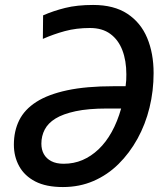

<svg xmlns="http://www.w3.org/2000/svg" viewBox="-20 -745 666 775"><path d="M234 10Q166 10 122.5 -12.5Q79 -35 57.5 -74Q36 -113 36 -161Q36 -216 57.5 -259.5Q79 -303 126.5 -333.5Q174 -364 251 -380.5Q328 -397 439 -397H487Q489 -412 489.5 -421.5Q490 -431 490 -445Q490 -500 474 -542Q458 -584 425.5 -608Q393 -632 343 -632Q288 -632 242 -619.5Q196 -607 153 -588L154 -683Q195 -701 243 -713Q291 -725 356 -725Q440 -725 494 -689.5Q548 -654 574 -592Q600 -530 600 -450Q600 -378 583.5 -310.5Q567 -243 535 -185Q503 -127 458.5 -83Q414 -39 357.5 -14.5Q301 10 234 10ZM237 -84Q278 -84 313 -99Q348 -114 378 -142.5Q408 -171 431 -212.5Q454 -254 469 -307H412Q336 -307 285 -296Q234 -285 204 -266.5Q174 -248 160.5 -222Q147 -196 147 -165Q147 -141 157 -123Q167 -105 187 -94.5Q207 -84 237 -84Z"/></svg>

Font: Noto Sans Display Medium
Style: Italic
Weight: 500
Italic angle: -12°
Designer: Monotype Design Team
Foundry: Monotype Imaging Inc.
Version: Version 2.003